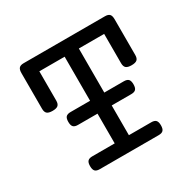

<svg xmlns="http://www.w3.org/2000/svg" viewBox="-132 -718 864 857"><g transform="rotate(-30 300.0 -290.0)"><path d="M540 -546.4V-362.3Q540 -345.2 531.7 -337.9Q523.4 -330.6 503.4 -330.6Q483.4 -330.6 475.1 -337.9Q466.8 -345.2 466.8 -362.3V-513.2H336.4V-286.1H437Q453.6 -286.1 460.7 -278.6Q467.8 -271 467.8 -252.9Q467.8 -234.9 460.7 -227.3Q453.6 -219.7 437 -219.7H336.4V-66.4H451.7Q468.3 -66.4 475.3 -58.8Q482.4 -51.3 482.4 -33.2Q482.4 -15.1 475.3 -7.6Q468.3 0 451.7 0H147.9Q131.3 0 124.3 -7.6Q117.2 -15.1 117.2 -33.2Q117.2 -51.3 124.3 -58.8Q131.3 -66.4 147.9 -66.4H263.2V-219.7H162.6Q146 -219.7 138.9 -227.3Q131.8 -234.9 131.8 -252.9Q131.8 -271 138.9 -278.6Q146 -286.1 162.6 -286.1H263.2V-513.2H132.8V-362.3Q132.8 -345.2 124.5 -337.9Q116.2 -330.6 96.2 -330.6Q76.2 -330.6 67.9 -337.9Q59.6 -345.2 59.6 -362.3V-546.4Q59.6 -564.5 66.7 -572Q73.7 -579.6 90.3 -579.6H509.3Q525.9 -579.6 533 -572Q540 -564.5 540 -546.4Z"/></g></svg>

Font: Courier Prime
Style: Regular
Weight: 400
Designer: Alan Dague-Greene, Quote-Unquote Apps
Foundry: Quote-Unquote Apps
Version: Version 3.018